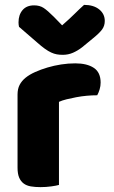

<svg xmlns="http://www.w3.org/2000/svg" viewBox="-20 -760 468 788"><path d="M222 -1Q212 2 190.5 5Q169 8 146 8Q124 8 106.5 5Q89 2 77 -7Q65 -16 58.5 -31.5Q52 -47 52 -72V-372Q52 -395 60.5 -411.5Q69 -428 85 -441Q101 -454 124.5 -464.5Q148 -475 175 -483Q202 -491 231 -495.5Q260 -500 289 -500Q337 -500 365 -481.5Q393 -463 393 -421Q393 -407 389 -393.5Q385 -380 379 -369Q358 -369 336 -367Q314 -365 293 -361Q272 -357 253.5 -352.5Q235 -348 222 -342ZM235 -656Q268 -685 287 -704Q306 -723 325 -740Q364 -740 387 -721.5Q410 -703 410 -674Q410 -654 399 -639Q388 -624 362 -603L317 -566Q299 -552 279.5 -543.5Q260 -535 238 -535Q224 -535 213 -537Q202 -539 190 -544.5Q178 -550 164 -560Q150 -570 132 -586L58 -650Q57 -655 56.5 -659Q56 -663 56 -668Q56 -699 72.5 -718.5Q89 -738 120 -738Q143 -738 159 -727.5Q175 -717 201 -691Z"/></svg>

Font: Baloo Tammudu
Style: Regular
Weight: 400
Designer: Omkar Shende and Ek Type
Foundry: Ek Type
Version: Version 1.007;PS 1.000;hotconv 1.0.88;makeotf.lib2.5.647800